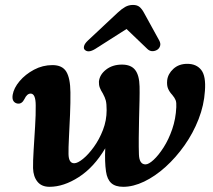

<svg xmlns="http://www.w3.org/2000/svg" viewBox="-20 -726 842 758"><path d="M110.5 -62Q110 -89 112.8 -133.8Q115.5 -178.5 118.5 -226Q121.5 -273.5 121 -309.5Q121 -356.5 101 -356.5Q86.5 -356.5 76.5 -335Q66.5 -315 50 -317Q39 -318.5 33.2 -327Q27.5 -335.5 30 -351.5Q34.5 -378.5 57.2 -405.5Q80 -432.5 114.2 -450.8Q148.5 -469 187 -469Q226 -469 241.8 -443Q257.5 -417 258 -361.5Q258.5 -321.5 256.5 -273.5Q254.5 -225.5 252.2 -183Q250 -140.5 250.5 -118Q251 -81.5 273 -81.5Q286.5 -81.5 307.8 -98.8Q329 -116 350.5 -145.8Q372 -175.5 386.5 -213Q401 -250.5 401 -291Q401 -316 397.8 -328.8Q394.5 -341.5 386 -357Q378 -369.5 374 -380Q370 -390.5 370.5 -403.5Q373 -431 398.5 -451Q424 -471 461.5 -471Q497 -471 513.5 -450Q530 -429 531 -384.5Q531.5 -362.5 530.8 -328.8Q530 -295 529 -256.5Q528 -218 527.8 -181.2Q527.5 -144.5 528.5 -116Q530 -77 554.5 -77Q567 -77 586.5 -95Q606 -113 626 -144.2Q646 -175.5 660 -216.2Q674 -257 676 -303Q677 -321 673.5 -330.2Q670 -339.5 660 -351.5Q649.5 -362.5 643.8 -375.5Q638 -388.5 640 -409Q643 -434.5 664.5 -454.2Q686 -474 719.5 -474Q755.5 -474 774.5 -449.8Q793.5 -425.5 789 -367Q785.5 -310.5 764 -255.5Q742.5 -200.5 708.5 -152.2Q674.5 -104 633.5 -67Q592.5 -30 549.2 -9.2Q506 11.5 466.5 11.5Q435.5 11.5 419.2 -3.2Q403 -18 398.5 -49Q393 -87 395.5 -140.5Q351 -65.5 291.2 -27Q231.5 11.5 175.5 11.5Q144 11.5 127.8 -8.8Q111.5 -29 110.5 -62ZM355.5 -532.5Q327.5 -515.5 314 -530Q309.5 -535 312 -544.5Q314.5 -554 326.5 -565.5L444 -675.5Q460 -690.5 474 -698.5Q488 -706.5 505 -706.5Q521.5 -706.5 531 -698.5Q540.5 -690.5 548.5 -675.5L609 -565.5Q615 -554 612 -544.5Q609 -535 601.5 -530Q592.5 -524 581.8 -524Q571 -524 562 -532.5L479.5 -611.5Z"/></svg>

Font: Fraunces 9pt Soft SemiBold
Style: Italic
Weight: 600
Italic angle: -16°
Version: Version 1.000;[b76b70a41]